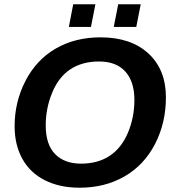

<svg xmlns="http://www.w3.org/2000/svg" viewBox="-20 -874 818 904"><path d="M453.1 -698.2Q596.2 -698.2 678.7 -622.3Q761.2 -546.4 761.2 -415.5Q761.2 -294.9 709.7 -195.6Q658.2 -96.2 565.9 -43.2Q473.6 9.8 355 9.8Q260.7 9.8 191.2 -25.4Q121.6 -60.5 85.2 -126.2Q48.8 -191.9 48.8 -279.8Q48.8 -394.5 100.3 -493.9Q151.9 -593.3 243.2 -645.8Q334.5 -698.2 453.1 -698.2ZM446.3 -584.5Q367.2 -584.5 311.5 -547.9Q255.9 -511.2 225.6 -437.5Q195.3 -363.8 195.3 -283.7Q195.3 -193.8 239.3 -148.7Q283.2 -103.5 361.8 -103.5Q440.4 -103.5 496.1 -140.1Q551.8 -176.8 582.3 -249Q612.8 -321.3 612.8 -403.8Q612.8 -489.7 570.1 -537.1Q527.3 -584.5 446.3 -584.5ZM515.6 -747.1 536.6 -854H642.6L621.6 -747.1ZM304.2 -747.1 324.7 -854H429.2L408.2 -747.1Z"/></svg>

Font: Liberation Sans
Style: Bold Italic
Weight: 700
Italic angle: -12°
Designer: Steve Matteson
Foundry: Ascender Corporation
Version: Version 2.1.5